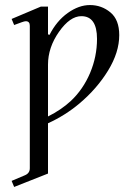

<svg xmlns="http://www.w3.org/2000/svg" viewBox="-20 -488 540 760"><path d="M364 -334Q364 -424 302 -424Q257 -424 213.5 -362Q170 -300 170 -232V-27Q222 -53 260 -88Q309 -134 336.5 -199Q364 -264 364 -334ZM36 252 26 228 78 206Q98 198 98 178V-386Q98 -404 82 -404Q77 -404 66 -400L36 -389L26 -413L142 -462H170V-352L176 -350Q204 -405 248 -436.5Q292 -468 336 -468Q382 -468 417 -439Q452 -410 452 -349Q452 -281 408 -209Q364 -137 294 -78Q238 -31 170 0V199Z"/></svg>

Font: Old Standard TT
Style: Regular
Weight: 400
Designer: Alexey Kryukov <alexios@thessalonica.org.ru>
Version: Version 2.2